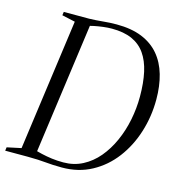

<svg xmlns="http://www.w3.org/2000/svg" viewBox="-123 -850 895 956"><g transform="rotate(15 324.0 -371.5)"><path d="M90.5 -743H221.5Q257 -744 292 -747.5Q327 -751 361.5 -751Q437.5 -751 491.8 -729Q546 -707 580.8 -666Q615.5 -625 632 -567.8Q648.5 -510.5 648.5 -440.5Q648.5 -353 623.2 -272.5Q598 -192 550.2 -128.8Q502.5 -65.5 434.5 -28.8Q366.5 8 281 8Q254 8 234.2 6.8Q214.5 5.5 196 4Q177.5 2.5 156 1.2Q134.5 0 103.5 0H-12.5L-10 -18L63 -33.5L156 -710L88 -725ZM138.5 -15.5 122.5 -43.5Q144 -37.5 168.8 -31.8Q193.5 -26 221.5 -22.2Q249.5 -18.5 281.5 -18.5Q336 -18.5 381 -42Q426 -65.5 460.2 -106.2Q494.5 -147 518.2 -200Q542 -253 554 -313Q566 -373 566 -433.5Q566 -504.5 554 -558.8Q542 -613 516 -650Q490 -687 447.8 -705.8Q405.5 -724.5 344.5 -724.5Q323 -724.5 299 -721.5Q275 -718.5 253.2 -714Q231.5 -709.5 217.5 -705.5L236.5 -728Z"/></g></svg>

Font: Merriweather 144pt Light
Style: Italic
Weight: 300
Italic angle: -7.8°
Version: Version 2.101